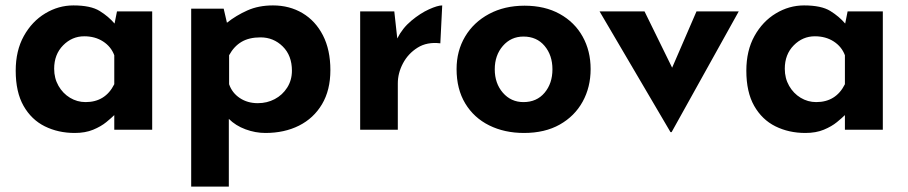

<svg xmlns="http://www.w3.org/2000/svg" viewBox="-20 -479 3352 709"><path d="M256 12Q195 12 145.5 -12.5Q96 -37 67 -88Q38 -139 38 -218Q38 -292 68 -346Q98 -400 147 -429.5Q196 -459 251 -459Q315 -459 348 -438.5Q381 -418 403 -392L412 -437H542V0H402V-54Q392 -44 372.5 -28Q353 -12 324 0Q295 12 256 12ZM296 -102Q369 -102 402 -168V-275Q390 -307 360.5 -326Q331 -345 291 -345Q246 -345 213 -311.5Q180 -278 180 -225Q180 -190 196 -162Q212 -134 238.5 -118Q265 -102 296 -102Z M960 12Q923 12 886.5 -1.5Q850 -15 825 -40V210H686V-447H806L818 -395Q852 -422 893.5 -440.5Q935 -459 988 -459Q1049 -459 1097 -430.5Q1145 -402 1172.5 -348.5Q1200 -295 1200 -220Q1200 -146 1169 -94Q1138 -42 1084 -15Q1030 12 960 12ZM932 -98Q966 -98 994.5 -113Q1023 -128 1040.5 -155.5Q1058 -183 1058 -218Q1058 -274 1024 -307.5Q990 -341 942 -341Q900 -341 872 -324.5Q844 -308 826 -275V-168Q837 -136 865.5 -117Q894 -98 932 -98Z M1436 -437 1447 -337Q1466 -375 1499 -402.5Q1532 -430 1564 -444.5Q1596 -459 1613 -459L1606 -319Q1557 -325 1522 -303Q1487 -281 1468 -245Q1449 -209 1449 -171V0H1310V-437Z M1666 -224Q1666 -291 1697.5 -344Q1729 -397 1786 -427.5Q1843 -458 1917 -458Q1992 -458 2047 -427.5Q2102 -397 2131.5 -344Q2161 -291 2161 -224Q2161 -157 2131.5 -103.5Q2102 -50 2047 -19Q1992 12 1915 12Q1843 12 1786.5 -16Q1730 -44 1698 -97Q1666 -150 1666 -224ZM1807 -223Q1807 -171 1837 -136.5Q1867 -102 1913 -102Q1962 -102 1991 -136.5Q2020 -171 2020 -223Q2020 -275 1991 -309.5Q1962 -344 1913 -344Q1867 -344 1837 -309.5Q1807 -275 1807 -223Z M2456 9 2194 -437H2360L2462 -229L2552 -437H2708L2460 9Z M2954 12Q2893 12 2843.5 -12.5Q2794 -37 2765 -88Q2736 -139 2736 -218Q2736 -292 2766 -346Q2796 -400 2845 -429.5Q2894 -459 2949 -459Q3013 -459 3046 -438.5Q3079 -418 3101 -392L3110 -437H3240V0H3100V-54Q3090 -44 3070.5 -28Q3051 -12 3022 0Q2993 12 2954 12ZM2994 -102Q3067 -102 3100 -168V-275Q3088 -307 3058.5 -326Q3029 -345 2989 -345Q2944 -345 2911 -311.5Q2878 -278 2878 -225Q2878 -190 2894 -162Q2910 -134 2936.5 -118Q2963 -102 2994 -102Z"/></svg>

Font: Reem Kufi Ink
Style: Bold
Weight: 700
Designer: Khaled Hosny
Version: Version 1.002